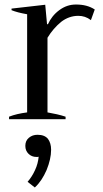

<svg xmlns="http://www.w3.org/2000/svg" viewBox="-20 -527 456 849"><path d="M20 -11C20 -11 20 0 20 0C20 0 270 0 270 0C270 0 270 -11 270 -11C246 -19 219 -25 190 -30C190 -30 190 -360 190 -360C207 -388 227 -411 250 -430C273 -448 299 -457 326 -457C347 -457 365 -451 382 -438C382 -438 399 -485 399 -485C376 -500 349 -507 316 -507C289 -507 265 -499 242 -482C219 -465 203 -444 192 -420C192 -420 188 -420 188 -420C188 -420 180 -506 180 -506C180 -506 31 -489 31 -489C31 -489 31 -482 31 -482C48 -475 71 -469 100 -464C100 -464 100 -30 100 -30C69 -26 43 -20 20 -11ZM102 277C102 277 134 302 134 302C155 283 172 257 186 225C199 193 206 163 206 135C206 115 201 99 192 87C182 75 167 69 146 69C131 69 119 73 108 82C97 91 92 103 92 118C92 133 97 144 106 153C115 162 127 167 141 167C146 167 149 167 151 166C149 186 144 206 135 225C126 245 115 262 102 277Z"/></svg>

Font: BUSH 25 TRIRONG 0515 A
Style: Regular
Weight: 400
Designer: Katatrad Team
Foundry: CadsonDemak